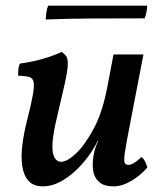

<svg xmlns="http://www.w3.org/2000/svg" viewBox="-20 -651 573 680"><path d="M132 9Q99 9 81.5 -10Q64 -29 59 -62Q54 -95 59 -136.5Q64 -178 75 -221Q90 -280 96 -313Q102 -346 99 -360.5Q96 -375 83 -378.5Q70 -382 44 -383Q44 -393 45 -405Q46 -417 51 -426Q69 -428 97.5 -434Q126 -440 154 -449.5Q182 -459 198 -467Q209 -460 215 -451Q221 -442 220 -420Q219 -398 209 -353Q199 -308 180 -228Q168 -177 166 -143.5Q164 -110 172.5 -94Q181 -78 197 -78Q217 -78 248.5 -107Q280 -136 312 -195.5Q344 -255 361 -348L382 -458H488L440 -209Q427 -143 422.5 -112.5Q418 -82 421.5 -74.5Q425 -67 435 -67Q452 -67 481 -95Q489 -89 494 -78.5Q499 -68 502 -58Q477 -29 444.5 -10Q412 9 382 9Q349 9 331.5 -6Q314 -21 310 -46Q306 -71 312 -104Q314 -116 318 -128Q322 -140 328 -152H326Q313 -125 292.5 -97Q272 -69 246 -45Q220 -21 191 -6Q162 9 132 9ZM142 -582Q142 -589 144 -605Q146 -621 151 -631H501Q501 -621 499 -609Q497 -597 492 -586Q394 -586 306 -585.5Q218 -585 142 -582Z"/></svg>

Font: Vollkorn Medium
Style: Italic
Weight: 500
Italic angle: -11°
Designer: Friedrich Althausen
Foundry: Friedrich Althausen
Version: Version 5.000